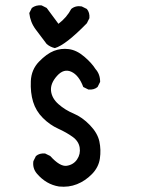

<svg xmlns="http://www.w3.org/2000/svg" viewBox="-20 -710 540 733"><path d="M205.1 2Q156.2 -5.9 121.1 -46.9Q103.5 -67.4 107.4 -94.7L117.2 -114.3Q130.9 -126 152.3 -124L171.9 -114.3Q209 -73.2 234.9 -77.1Q260.7 -81.1 274.4 -101.6Q288.1 -122.1 284.2 -146.5Q280.3 -170.9 257.3 -187.5Q234.4 -204.1 202.1 -218.8Q169.9 -233.4 143.6 -259.8Q117.2 -286.1 106.4 -321.3Q95.7 -356.4 97.7 -400.4Q99.6 -444.3 128.9 -474.6Q158.2 -504.9 185.5 -515.6Q212.9 -526.4 242.7 -522.5Q272.5 -518.6 301.3 -494.1Q330.1 -469.7 344.7 -446.3Q362.3 -426.8 362.3 -397.5L352.5 -377.9Q338.9 -366.2 317.4 -368.2L297.9 -377.9Q281.2 -422.9 252.4 -436Q223.6 -449.2 197.8 -420.4Q171.9 -391.6 174.8 -363.3Q177.7 -335 203.1 -312.5Q228.5 -290 261.2 -276.4Q293.9 -262.7 323.2 -232.4Q352.5 -202.1 359.4 -169.9Q366.2 -137.7 361.3 -104.5Q356.4 -71.3 331.1 -45.4Q305.7 -19.5 273.9 -6.8Q242.2 5.9 205.1 2ZM189.5 -526.4Q171.9 -530.3 158.2 -542Q136.7 -570.3 116.2 -597.7Q95.7 -625 91.8 -660.2L101.6 -679.7Q117.2 -691.4 138.7 -689.5L158.2 -679.7L203.1 -619.1Q234.4 -642.6 252 -675.8Q268.6 -689.5 292 -685.5L311.5 -675.8Q323.2 -662.1 321.3 -640.6L311.5 -621.1Q230.5 -538.1 189.5 -526.4Z"/></svg>

Font: NaikaiFont
Style: Regular-Lite
Weight: 400
Version: Version 1.67